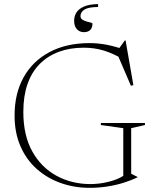

<svg xmlns="http://www.w3.org/2000/svg" viewBox="-20 -892 747 922"><path d="M610 -57.5 640 -42.5V-40.5Q609.5 -25.5 572.2 -14Q535 -2.5 494 3.8Q453 10 410 10Q337 10 272 -13Q207 -36 157 -80.2Q107 -124.5 78.5 -189.2Q50 -254 50 -337.5Q50 -443.5 93.8 -521.5Q137.5 -599.5 218.5 -642.2Q299.5 -685 410 -685Q452 -685 492.8 -677Q533.5 -669 579.5 -653L551 -658.5L579.5 -698H583L620.5 -483L608.5 -480.5L538.5 -643.5L581 -602Q525 -635 479.2 -649Q433.5 -663 382.5 -663Q315.5 -663 262 -643Q208.5 -623 170.2 -584.2Q132 -545.5 112 -488Q92 -430.5 92 -354.5Q92 -241.5 135.2 -164.5Q178.5 -87.5 251.2 -48Q324 -8.5 413 -8Q444.5 -8 478 -14Q511.5 -20 540.5 -31.5Q569.5 -43 584.5 -58L572 -34V-276.5L464.5 -291.5V-301.5H676V-291.5L610 -276.5ZM424 -778.5Q424 -758.5 413.2 -748Q402.5 -737.5 383 -737.5Q363 -737.5 349.5 -751.5Q336 -765.5 336 -793Q336 -814 346.8 -831.5Q357.5 -849 382.5 -860.2Q407.5 -871.5 451 -872.5V-858.5Q404 -858 385.2 -845.8Q366.5 -833.5 366.5 -815Q366.5 -804 375.2 -798Q384 -792 395.2 -789Q406.5 -786 415.2 -783.8Q424 -781.5 424 -778.5Z"/></svg>

Font: Newsreader 24pt ExtraLight
Style: Regular
Weight: 250
Designer: Hugues Gentile
Foundry: Production Type
Version: Version 1.003